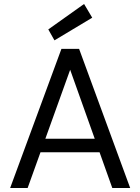

<svg xmlns="http://www.w3.org/2000/svg" viewBox="-20 -946 705 966"><path d="M31 0 289 -700H378L635 0H545L333 -595L119 0ZM149 -180 173 -248H490L514 -180ZM254 -743 223 -798 403 -926 444 -857Z"/></svg>

Font: DM Sans 10pt
Style: Regular
Weight: 400
Version: Version 4.004;gftools[0.9.30]